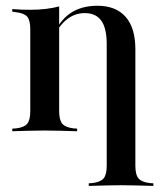

<svg xmlns="http://www.w3.org/2000/svg" viewBox="-20 -447 555 654"><path d="M132.3 -2.4Q104.8 -2.4 79.4 -1.6Q54 -0.8 21.8 0V-8.9L34.7 -9.7Q62.1 -12.9 72.6 -25.4Q83.1 -37.9 83.1 -68.5V-207.3H181.5V-68.5Q181.5 -37.9 192.3 -25.4Q203.2 -12.9 230.6 -9.7L242.7 -8.9V0Q210.5 -0.8 185.1 -1.6Q159.7 -2.4 132.3 -2.4ZM83.1 -207.3V-347.6Q83.1 -378.2 72.6 -390.3Q62.1 -402.4 33.1 -405.6L21.8 -407.3V-416.1Q41.9 -414.5 55.2 -414.1Q68.5 -413.7 82.3 -413.7Q110.5 -413.7 135.1 -416.5Q159.7 -419.4 181.5 -425V-416.1V-207.3ZM343.5 -207.3V-296.8Q343.5 -350.8 325 -376.6Q306.5 -402.4 268.5 -402.4Q234.7 -402.4 207.3 -380.6Q179.8 -358.9 160.5 -315.3L158.1 -318.5Q180.6 -375 218.5 -401.2Q256.5 -427.4 311.3 -427.4Q375 -427.4 408.1 -389.5Q441.1 -351.6 441.1 -279V-207.3ZM391.9 183.9Q365.3 183.9 339.5 184.7Q313.7 185.5 282.3 186.3V177.4L294.4 176.6Q321.8 173.4 332.7 160.9Q343.5 148.4 343.5 117.7V-207.3H441.1V117.7Q441.1 148.4 452 160.9Q462.9 173.4 490.3 176.6L502.4 177.4V186.3Q471 185.5 445.6 184.7Q420.2 183.9 391.9 183.9Z"/></svg>

Font: Playfair 144pt SemiCondensed SemiBold
Style: Regular
Weight: 600
Width: 4
Designer: Claus Eggers Sørensen
Foundry: Claus Eggers Sørensen
Version: Version 2.203